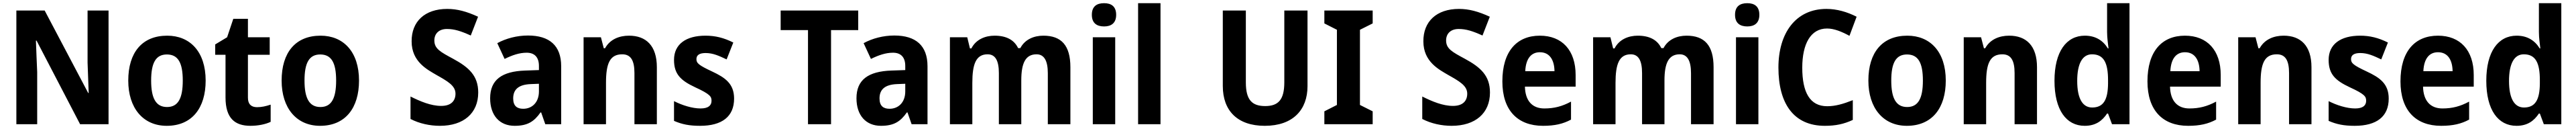

<svg xmlns="http://www.w3.org/2000/svg" viewBox="-20 -831 16208 810"><path d="M663 -51V-765H531V-438C533 -377 535 -323 538 -247H535L261 -765H83V-51H214V-379C211 -440 209 -500 206 -576H210L484 -51Z M1274 -325C1274 -507 1175 -607 1032 -607C874 -607 787 -501 787 -325C787 -153 880 -41 1029 -41C1189 -41 1274 -154 1274 -325ZM931 -325C931 -436 960 -489 1030 -489C1101 -489 1130 -436 1130 -325C1130 -214 1101 -159 1031 -159C961 -159 931 -214 931 -325Z M1597 -158C1561 -158 1540 -177 1540 -217V-487H1677V-597H1540V-713H1448L1409 -597L1334 -552V-487H1399V-219C1399 -87 1459 -41 1556 -41C1605 -41 1652 -51 1683 -66V-174C1653 -164 1626 -158 1597 -158Z M2239 -325C2239 -507 2140 -607 1997 -607C1839 -607 1752 -501 1752 -325C1752 -153 1845 -41 1994 -41C2154 -41 2239 -154 2239 -325ZM1896 -325C1896 -436 1925 -489 1995 -489C2066 -489 2095 -436 2095 -325C2095 -214 2066 -159 1996 -159C1926 -159 1896 -214 1896 -325Z M2989 -250C2989 -355 2931 -408 2831 -462C2751 -505 2713 -525 2713 -577C2713 -620 2742 -649 2792 -649C2839 -649 2880 -636 2942 -608L2988 -726C2916 -759 2857 -775 2794 -775C2653 -775 2569 -696 2570 -571C2570 -443 2669 -394 2725 -361C2794 -322 2846 -294 2846 -243C2846 -200 2821 -166 2756 -166C2692 -166 2625 -194 2563 -225V-84C2619 -55 2685 -41 2748 -41C2897 -41 2989 -120 2989 -250Z M3302 -608C3233 -608 3164 -590 3109 -560L3155 -461C3204 -485 3248 -500 3294 -500C3343 -500 3371 -472 3371 -417V-391L3284 -388C3138 -383 3064 -330 3064 -214C3064 -107 3123 -41 3218 -41C3299 -41 3340 -67 3381 -125H3385L3411 -51H3511V-415C3511 -545 3437 -608 3302 -608ZM3320 -303 3371 -305V-257C3371 -188 3328 -148 3272 -148C3233 -148 3209 -166 3209 -213C3209 -266 3239 -300 3320 -303Z M3938 -607C3876 -607 3818 -584 3787 -528H3779L3761 -597H3652V-51H3793V-311C3793 -432 3817 -490 3895 -490C3950 -490 3972 -450 3972 -372V-51H4113V-409C4113 -544 4045 -607 3938 -607Z M4599 -212C4599 -306 4542 -344 4461 -382C4375 -422 4362 -435 4362 -460C4362 -485 4381 -498 4420 -498C4467 -498 4505 -480 4552 -458L4594 -564C4534 -594 4480 -607 4419 -607C4297 -607 4221 -554 4221 -455C4221 -366 4262 -326 4354 -283C4450 -239 4457 -224 4457 -198C4457 -169 4437 -150 4388 -150C4336 -150 4272 -170 4221 -196V-72C4272 -50 4318 -41 4385 -41C4523 -41 4599 -99 4599 -212Z M5209 -51V-642H5380V-765H4892V-642H5064V-51Z M5607 -608C5538 -608 5469 -590 5414 -560L5460 -461C5509 -485 5553 -500 5599 -500C5648 -500 5676 -472 5676 -417V-391L5589 -388C5443 -383 5369 -330 5369 -214C5369 -107 5428 -41 5523 -41C5604 -41 5645 -67 5686 -125H5690L5716 -51H5816V-415C5816 -545 5742 -608 5607 -608ZM5625 -303 5676 -305V-257C5676 -188 5633 -148 5577 -148C5538 -148 5514 -166 5514 -213C5514 -266 5544 -300 5625 -303Z M6545 -607C6486 -607 6429 -584 6400 -529H6386C6361 -581 6311 -607 6238 -607C6180 -607 6121 -584 6092 -527H6083L6066 -597H5957V-51H6098V-310C6098 -427 6120 -490 6194 -490C6243 -490 6265 -450 6265 -372V-51H6406V-326C6406 -434 6432 -490 6502 -490C6551 -490 6573 -448 6573 -371V-51H6715V-409C6715 -546 6658 -607 6545 -607Z M6927 -811C6881 -811 6850 -791 6850 -738C6850 -686 6881 -665 6927 -665C6972 -665 7003 -686 7003 -738C7003 -791 6972 -811 6927 -811ZM6997 -597H6856V-51H6997Z M7282 -51V-811H7141V-51Z M8207 -290V-765H8061V-314C8061 -207 8025 -165 7941 -165C7860 -165 7819 -201 7819 -313V-765H7674V-291C7674 -136 7766 -41 7938 -41C8117 -41 8207 -143 8207 -290Z M8617 -51V-132L8537 -172V-644L8617 -684V-765H8313V-684L8392 -644V-172L8313 -132V-51Z M9355 -250C9355 -355 9297 -408 9197 -462C9117 -505 9079 -525 9079 -577C9079 -620 9108 -649 9158 -649C9205 -649 9246 -636 9308 -608L9354 -726C9282 -759 9223 -775 9160 -775C9019 -775 8935 -696 8936 -571C8936 -443 9035 -394 9091 -361C9160 -322 9212 -294 9212 -243C9212 -200 9187 -166 9122 -166C9058 -166 8991 -194 8929 -225V-84C8985 -55 9051 -41 9114 -41C9263 -41 9355 -120 9355 -250Z M9669 -607C9524 -607 9433 -509 9433 -320C9433 -138 9529 -41 9689 -41C9762 -41 9815 -53 9865 -80V-193C9809 -163 9759 -150 9697 -150C9621 -150 9577 -198 9575 -287H9894V-360C9894 -515 9809 -607 9669 -607ZM9669 -503C9731 -503 9760 -454 9761 -384H9577C9581 -468 9618 -503 9669 -503Z M10592 -607C10533 -607 10476 -584 10447 -529H10433C10408 -581 10358 -607 10285 -607C10227 -607 10168 -584 10139 -527H10130L10113 -597H10004V-51H10145V-310C10145 -427 10167 -490 10241 -490C10290 -490 10312 -450 10312 -372V-51H10453V-326C10453 -434 10479 -490 10549 -490C10598 -490 10620 -448 10620 -371V-51H10762V-409C10762 -546 10705 -607 10592 -607Z M10974 -811C10928 -811 10897 -791 10897 -738C10897 -686 10928 -665 10974 -665C11019 -665 11050 -686 11050 -738C11050 -791 11019 -811 10974 -811ZM11044 -597H10903V-51H11044Z M11476 -652C11521 -652 11569 -632 11617 -606L11662 -726C11603 -756 11538 -775 11472 -775C11278 -775 11170 -622 11170 -407C11170 -182 11265 -41 11462 -41C11530 -41 11582 -52 11638 -78V-202C11577 -178 11528 -164 11477 -164C11368 -164 11320 -251 11320 -406C11320 -554 11372 -652 11476 -652Z M12223 -325C12223 -507 12124 -607 11981 -607C11823 -607 11736 -501 11736 -325C11736 -153 11829 -41 11978 -41C12138 -41 12223 -154 12223 -325ZM11880 -325C11880 -436 11909 -489 11979 -489C12050 -489 12079 -436 12079 -325C12079 -214 12050 -159 11980 -159C11910 -159 11880 -214 11880 -325Z M12622 -607C12560 -607 12502 -584 12471 -528H12463L12445 -597H12336V-51H12477V-311C12477 -432 12501 -490 12579 -490C12634 -490 12656 -450 12656 -372V-51H12797V-409C12797 -544 12729 -607 12622 -607Z M13097 -41C13166 -41 13207 -72 13238 -118H13244L13269 -51H13379V-811H13238V-630C13238 -593 13244 -555 13247 -527H13243C13213 -576 13166 -607 13098 -607C12982 -607 12907 -507 12907 -324C12907 -141 12981 -41 13097 -41ZM13144 -156C13084 -156 13050 -212 13050 -323C13050 -432 13083 -490 13143 -490C13218 -490 13244 -435 13244 -328V-306C13243 -204 13215 -156 13144 -156Z M13728 -607C13583 -607 13492 -509 13492 -320C13492 -138 13588 -41 13748 -41C13821 -41 13874 -53 13924 -80V-193C13868 -163 13818 -150 13756 -150C13680 -150 13636 -198 13634 -287H13953V-360C13953 -515 13868 -607 13728 -607ZM13728 -503C13790 -503 13819 -454 13820 -384H13636C13640 -468 13677 -503 13728 -503Z M14349 -607C14287 -607 14229 -584 14198 -528H14190L14172 -597H14063V-51H14204V-311C14204 -432 14228 -490 14306 -490C14361 -490 14383 -450 14383 -372V-51H14524V-409C14524 -544 14456 -607 14349 -607Z M15010 -212C15010 -306 14953 -344 14872 -382C14786 -422 14773 -435 14773 -460C14773 -485 14792 -498 14831 -498C14878 -498 14916 -480 14963 -458L15005 -564C14945 -594 14891 -607 14830 -607C14708 -607 14632 -554 14632 -455C14632 -366 14673 -326 14765 -283C14861 -239 14868 -224 14868 -198C14868 -169 14848 -150 14799 -150C14747 -150 14683 -170 14632 -196V-72C14683 -50 14729 -41 14796 -41C14934 -41 15010 -99 15010 -212Z M15320 -607C15175 -607 15084 -509 15084 -320C15084 -138 15180 -41 15340 -41C15413 -41 15466 -53 15516 -80V-193C15460 -163 15410 -150 15348 -150C15272 -150 15228 -198 15226 -287H15545V-360C15545 -515 15460 -607 15320 -607ZM15320 -503C15382 -503 15411 -454 15412 -384H15228C15232 -468 15269 -503 15320 -503Z M15814 -41C15883 -41 15924 -72 15955 -118H15961L15986 -51H16096V-811H15955V-630C15955 -593 15961 -555 15964 -527H15960C15930 -576 15883 -607 15815 -607C15699 -607 15624 -507 15624 -324C15624 -141 15698 -41 15814 -41ZM15861 -156C15801 -156 15767 -212 15767 -323C15767 -432 15800 -490 15860 -490C15935 -490 15961 -435 15961 -328V-306C15960 -204 15932 -156 15861 -156Z"/></svg>

Font: Noto Sans Tamil UI SemiCondensed
Style: Bold
Weight: 700
Width: 4
Designer: Jelle Bosma - Monotype Design Team
Foundry: Monotype Imaging Inc.
Version: Version 2.004